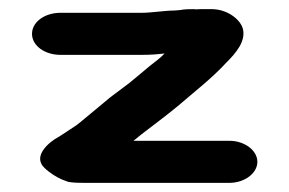

<svg xmlns="http://www.w3.org/2000/svg" viewBox="-20 -476 633 420"><path d="M112 -356H290C310 -356 322 -357 340 -359C331 -349 319 -341 308 -332C293 -320 265 -295 249 -284L221 -263C199 -245 177 -226 156 -209C146 -200 134 -194 123 -186L109 -177C86 -165 51 -134 77 -109C87 -99 105 -87 119 -82C125 -80 129 -78 130 -78C142 -76 154 -76 165 -76H482C515 -76 543 -97 543 -122C543 -147 515 -168 482 -168H272L288 -181C316 -203 340 -220 369 -244C406 -276 444 -305 476 -340C495 -359 519 -386 511 -414C505 -434 477 -456 443 -456H418C414 -456 409 -455 404 -456C394 -456 384 -456 374 -454L362 -453C341 -453 311 -448 290 -448H112C78 -448 50 -428 50 -402C50 -376 78 -356 112 -356Z"/></svg>

Font: Blanket
Style: Sik
Weight: 700
Foundry: Cannot Into Space Fonts
Version: Version 0.9